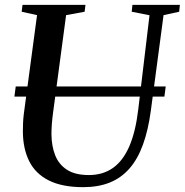

<svg xmlns="http://www.w3.org/2000/svg" viewBox="-20 -763 763 793"><path d="M655.5 -700.5 603 -306Q592 -224.5 570.2 -165Q548.5 -105.5 514.5 -66.8Q480.5 -28 433.2 -9Q386 10 324 10Q236.5 10 181.5 -17.8Q126.5 -45.5 100.8 -97Q75 -148.5 74.5 -219Q74.5 -236.5 75.2 -255.2Q76 -274 78.5 -293.5L133 -700.5L69.5 -714.5L73 -743H333L329.5 -714.5L253 -700.5L199.5 -300Q196 -274.5 194.2 -251.5Q192.5 -228.5 192.5 -208Q193 -159.5 208 -121.5Q223 -83.5 256.8 -61.8Q290.5 -40 347 -40Q404.5 -40 446 -69Q487.5 -98 513.8 -158Q540 -218 551 -311L597.5 -700L524 -714.5L527 -743H723L720 -714.5ZM664.5 -406 659 -364H39.5L45 -406Z"/></svg>

Font: Merriweather 96pt Medium
Style: Italic
Weight: 500
Italic angle: -7.8°
Version: Version 2.101